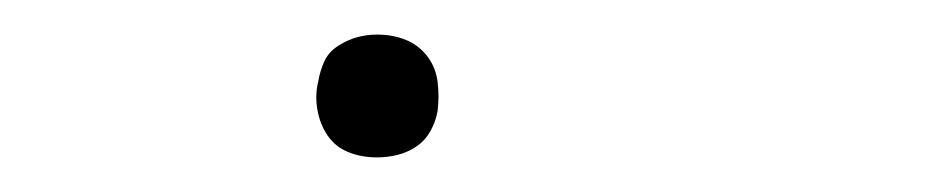

<svg xmlns="http://www.w3.org/2000/svg" viewBox="-20 -83 540 111"><path d="M198 8Q189 8 181.5 5Q174 2 169.5 -4.5Q165 -11 163.5 -19.5Q162 -28 164 -36Q165 -42 167.5 -47.5Q170 -53 175.5 -56.5Q181 -60 186.5 -61.5Q192 -63 198 -63Q207 -63 214.5 -60Q222 -57 227 -50.5Q232 -44 233 -35.5Q234 -27 233 -19Q232 -13 229 -7.5Q226 -2 221 1.5Q216 5 210 6.5Q204 8 198 8Z"/></svg>

Font: Iosevka Thin
Style: Italic
Weight: 100
Italic angle: -9°
Monospace: yes
Designer: Belleve Invis
Foundry: Belleve Invis
Version: Version 32.5.0; ttfautohint (v1.8.4)